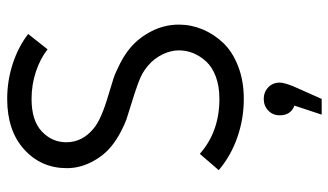

<svg xmlns="http://www.w3.org/2000/svg" viewBox="-216 -497 941 550"><g transform="rotate(-90 255.0 -221.5)"><path d="M293.9 108.9Q293.9 121.1 283.2 147.9L247.1 229H202.1L228 150.9Q200.2 140.6 200.2 108.9Q200.2 88.9 213.9 75.9Q227.5 63 247.1 63Q266.6 63 280.3 75.9Q293.9 88.9 293.9 108.9ZM247.1 -671.9Q299.3 -671.9 347.9 -656Q396.5 -640.1 433.1 -611.8L389.2 -556.2Q362.8 -577.1 325.4 -589.6Q288.1 -602.1 247.1 -602.1Q185.1 -602.1 154.1 -572.8Q123 -543.5 123 -502.9Q123 -456.1 163.1 -423.8Q188.5 -402.3 258.8 -381.8Q291.5 -372.1 306.4 -367.2Q321.3 -362.3 347.9 -348.9Q374.5 -335.4 394 -318.8Q422.4 -294.9 441.2 -258.1Q460 -221.2 460 -180.2Q460 -145 446.5 -112.5Q433.1 -80.1 407.7 -53.2Q382.3 -26.4 340.6 -10.3Q298.8 5.9 247.1 5.9Q190.4 5.9 137.5 -12.5Q84.5 -30.8 43 -65.9L89.8 -120.1Q153.3 -64 247.1 -64Q283.2 -64 310.8 -74.2Q338.4 -84.5 354.2 -101.8Q370.1 -119.1 378.2 -138.9Q386.2 -158.7 386.2 -180.2Q386.2 -203.6 374.3 -227.8Q362.3 -252 341.8 -269Q332 -277.3 320.8 -283.9Q309.6 -290.5 290.3 -297.4Q271 -304.2 262.9 -306.9Q254.9 -309.6 228 -317.9Q200.7 -326.2 188.5 -330.3Q176.3 -334.5 153.1 -346.4Q129.9 -358.4 110.8 -374Q84 -396 66.4 -430.2Q48.8 -464.4 48.8 -501Q48.8 -574.7 102.5 -623.3Q156.2 -671.9 247.1 -671.9Z"/></g></svg>

Font: Gidolinya
Style: Regular
Weight: 400
Version: Version 1.0.3